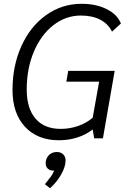

<svg xmlns="http://www.w3.org/2000/svg" viewBox="-20 -730 673 1013"><path d="M340 -356H585L523 0H477L469 -47Q433 -19 387.5 -4.5Q342 10 291 10Q178 10 112 -61Q46 -132 46 -255Q46 -383 93 -487Q140 -591 223.5 -650.5Q307 -710 411 -710Q486 -710 542.5 -682Q599 -654 618 -606L571 -563Q551 -604 509 -626Q467 -648 407 -648Q327 -648 261.5 -597Q196 -546 158.5 -457Q121 -368 121 -258Q121 -158 167.5 -104Q214 -50 300 -50Q348 -50 392.5 -65.5Q437 -81 469 -109L503 -299H330ZM326 117Q326 149 303 190Q280 231 244 263L217 242Q238 216 248.5 201.5Q259 187 266 170H260Q243 170 232 159.5Q221 149 221 132Q221 106 237.5 89Q254 72 280 72Q301 72 313.5 84.5Q326 97 326 117Z"/></svg>

Font: Sarabun Light
Style: Italic
Weight: 300
Italic angle: -10°
Designer: Suppakit Chalermlarp | Katatrad Co.,Ltd.
Foundry: Cadson Demak Co.,Ltd.
Version: Version 1.000; ttfautohint (v1.6)